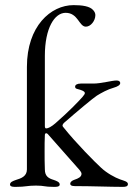

<svg xmlns="http://www.w3.org/2000/svg" viewBox="-20 -726 519 749"><path d="M459 3C471 3 479 1 479 -8C479 -18 463 -21 449 -26C429 -33 396 -51 374 -72C353 -91 278 -166 227 -230C221 -236 225 -242 230 -247C278 -289 345 -345 358 -353C376 -364 399 -377 424 -384C438 -388 449 -394 449 -402C449 -408 444 -412 435 -412C416 -412 375 -400 344 -400H295C281 -400 273 -395 273 -388C273 -382 276 -380 285 -378C297 -375 311 -370 311 -363C311 -360 309 -356 302 -348C289 -333 250 -292 196 -245C181 -232 168 -225 160 -225C157 -225 155 -228 155 -234V-508C155 -617 193 -676 236 -676C285 -676 288 -622 315 -622C334 -622 352 -645 352 -667C352 -673 350 -679 344 -686C331 -702 300 -706 267 -706C178 -706 85 -624 85 -465V-65C85 -38 62 -30 42 -24C31 -20 19 -16 19 -6C19 4 37 3 42 3C81 3 85 -2 120 -2C155 -2 151 3 190 3C195 3 213 4 213 -6C213 -16 201 -20 190 -24C170 -30 155 -38 155 -65C154 -88 154 -112 154 -135C154 -158 154 -180 155 -199C155 -206 161 -211 170 -199L291 -62C295 -57 298 -52 298 -48C298 -36 286 -30 271 -25C262 -22 254 -17 254 -9C254 -4 258 0 272 0C340 0 407 3 459 3Z"/></svg>

Font: Garamond-Math
Style: Regular
Weight: 400
Version: Version 2019-08-16